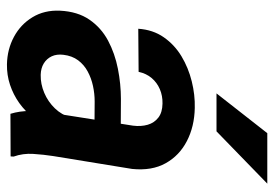

<svg xmlns="http://www.w3.org/2000/svg" viewBox="-140 -650 801 561"><g transform="rotate(90 260.5 -369.5)"><path d="M308.6 -112.3 347.2 -357.9Q350.1 -381.3 344.5 -400.6Q338.9 -419.9 323.7 -431.6Q308.6 -443.4 282.7 -443.8Q259.8 -444.3 240.5 -436Q221.2 -427.7 208 -412.1Q194.8 -396.5 189.9 -374L64 -373Q66.9 -416 88.9 -447.5Q110.8 -479 144.5 -499.3Q178.2 -519.5 217.8 -529.3Q257.3 -539.1 295.4 -538.1Q349.6 -537.1 392.1 -515.1Q434.6 -493.2 457 -452.9Q479.5 -412.6 473.6 -355L436 -124.5Q431.6 -96.2 429.7 -66.2Q427.7 -36.1 437.5 -8.8L437 0L312.5 0.5Q304.2 -26.9 304.4 -55.7Q304.7 -84.5 308.6 -112.3ZM361.8 -321.8 349.1 -245.1 276.4 -245.6Q253.9 -245.6 231.2 -240.7Q208.5 -235.8 189 -225.3Q169.4 -214.8 156.2 -197.3Q143.1 -179.7 140.1 -154.3Q137.7 -134.8 144.5 -120.1Q151.4 -105.5 165.3 -96.9Q179.2 -88.4 198.7 -87.9Q225.6 -87.4 251.5 -98.4Q277.3 -109.4 296.6 -129.4Q315.9 -149.4 323.2 -175.8L353 -119.1Q342.3 -90.3 323.7 -66.4Q305.2 -42.5 280.8 -25.1Q256.3 -7.8 227.8 1.7Q199.2 11.2 168 10.7Q124 9.8 87.6 -9.8Q51.3 -29.3 30.3 -64Q9.3 -98.6 11.2 -144Q13.7 -195.8 37.4 -230.2Q61 -264.6 98.6 -284.7Q136.2 -304.7 180.9 -313.5Q225.6 -322.3 269 -322.3ZM252.9 -601.6 369.1 -750H516.6L363.8 -601.6Z"/></g></svg>

Font: Roboto SemiBold
Style: Italic
Weight: 600
Designer: Christian Robertson
Foundry: Google
Version: Version 3.009; 2024